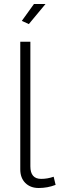

<svg xmlns="http://www.w3.org/2000/svg" viewBox="-20 -940 300 966"><path d="M125 -818.8 89.8 -835 150.9 -919.9H209ZM82 -730H132.8V-103Q132.8 -40 187 -40Q218.8 -40 250 -50.8L259.8 -9.8Q218.8 5.9 174.8 5.9Q132.8 5.9 107.4 -19.5Q82 -44.9 82 -87.9Z"/></svg>

Font: Rawline Light
Style: Regular
Weight: 300
Designer: Matt McInerney, Pablo Impallari, Rodrigo Fuenzalida
Foundry: Matt McInerney, Pablo Impallari, Rodrigo Fuenzalida
Version: Version 4.020;PS 004.020;hotconv 1.0.88;makeotf.lib2.5.64775